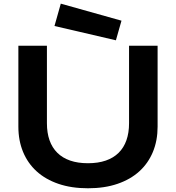

<svg xmlns="http://www.w3.org/2000/svg" viewBox="-20 -1011 955 1041"><path d="M79.6 -763.2H234.4V-342.8Q234.4 -291 248.5 -250.7Q262.7 -210.4 290.8 -182.6Q318.8 -154.8 360.4 -140.4Q401.9 -126 457 -126Q511.7 -126 553.5 -140.4Q595.2 -154.8 623.3 -182.6Q651.4 -210.4 665.5 -250.7Q679.7 -291 679.7 -342.8V-763.2H834.5V-324.2Q834.5 -249 809.1 -187.5Q783.7 -126 735.4 -82Q687 -38.1 616.9 -14.2Q546.9 9.8 457 9.8Q367.2 9.8 297.1 -14.2Q227.1 -38.1 178.7 -82Q130.4 -126 105 -187.5Q79.6 -249 79.6 -324.2ZM309.6 -991.2 638.7 -898.9 608.4 -792.5 275.4 -870.1Z"/></svg>

Font: Krona One
Style: Regular
Weight: 400
Version: Version 1.003